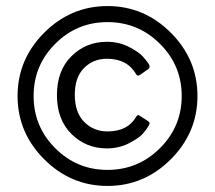

<svg xmlns="http://www.w3.org/2000/svg" viewBox="-20 -665 710 634"><path d="M544 -557Q632 -469 632 -348Q632 -227 544 -139Q456 -51 335 -51Q214 -51 126 -139Q38 -227 38 -348Q38 -469 126 -557Q214 -645 335 -645Q456 -645 544 -557ZM508 -175.5Q580 -247 580 -348Q580 -449 508 -520.5Q436 -592 335 -592Q234 -592 162.5 -520.5Q91 -449 91 -348Q91 -247 162.5 -175.5Q234 -104 335 -104Q436 -104 508 -175.5ZM469 -265Q474 -261 474 -258Q474 -255 469 -246.5Q464 -238 451.5 -223.5Q439 -209 406 -192Q373 -175 333 -175Q264 -175 216 -222.5Q168 -270 168 -351Q168 -432 216 -479.5Q264 -527 333 -527Q373 -527 406 -510Q439 -493 452 -478Q474 -453 474 -447Q474 -441 470 -437L441 -417Q434 -413 430 -419Q401 -471 333 -471Q288 -471 257.5 -440.5Q227 -410 227 -352Q227 -294 258 -262.5Q289 -231 335 -231Q402 -231 430 -280Q435 -288 441 -283Z"/></svg>

Font: Sanchez
Style: Regular
Weight: 400
Designer: Daniel Hernández
Foundry: LatinoType
Version: Version 1.001